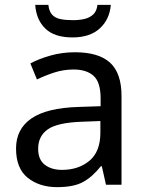

<svg xmlns="http://www.w3.org/2000/svg" viewBox="-20 -760 601 790"><path d="M288 -545Q386 -545 433 -502Q480 -459 480 -365V0H416L399 -76H395Q360 -32 321.5 -11Q283 10 215 10Q142 10 94 -28.5Q46 -67 46 -149Q46 -229 109 -272.5Q172 -316 303 -320L394 -323V-355Q394 -422 365 -448Q336 -474 283 -474Q241 -474 203 -461.5Q165 -449 132 -433L105 -499Q140 -518 188 -531.5Q236 -545 288 -545ZM314 -259Q214 -255 175.5 -227Q137 -199 137 -148Q137 -103 164.5 -82Q192 -61 235 -61Q303 -61 348 -98.5Q393 -136 393 -214V-262ZM436 -740Q431 -680 390.5 -643Q350 -606 278 -606Q204 -606 166.5 -642.5Q129 -679 125 -740H179Q182 -713 194.5 -699.5Q207 -686 228.5 -681.5Q250 -677 280 -677Q306 -677 327.5 -682Q349 -687 363.5 -700.5Q378 -714 381 -740Z"/></svg>

Font: Noto Sans Tangsa
Style: Regular
Weight: 400
Designer: David Williams
Foundry: Google LLC
Version: Version 1.504